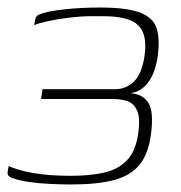

<svg xmlns="http://www.w3.org/2000/svg" viewBox="-20 -483 481 510"><path d="M169 7Q143 7 112 5.5Q81 4 55 0Q29 -4 13 -10Q4 -13 1.5 -18Q-1 -23 1 -31L3 -42Q26 -31 67.5 -23.5Q109 -16 169 -16Q219 -16 256.5 -24.5Q294 -33 317 -57Q340 -81 347 -127Q353 -169 344.5 -188.5Q336 -208 319 -214Q302 -220 281 -220H89L93 -246H285Q315 -246 336 -266.5Q357 -287 364 -335Q372 -391 347.5 -415.5Q323 -440 253 -440H225Q195 -440 163 -436Q131 -432 106 -426.5Q81 -421 71 -416L73 -428Q74 -437 78.5 -441Q83 -445 98 -449Q113 -454 154.5 -458.5Q196 -463 246 -463Q317 -463 352 -449.5Q387 -436 396 -408Q405 -380 399 -334Q393 -291 374.5 -265.5Q356 -240 329 -236V-235Q359 -233 374 -210Q389 -187 381 -126Q374 -73 350 -44.5Q326 -16 282 -4.5Q238 7 169 7Z"/></svg>

Font: Genos Thin ExtraLight
Style: Italic
Weight: 250
Italic angle: -8°
Version: Version 1.010